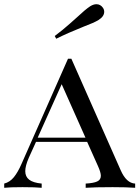

<svg xmlns="http://www.w3.org/2000/svg" viewBox="-23 -892 662 912"><path d="M619 -20V0Q579 -3 512 -3Q426 -3 384 0V-20Q421 -22 438.5 -30Q456 -38 456 -57Q456 -73 442 -104L391 -218H148L114 -143Q97 -104 97 -79Q97 -53 115.5 -38.5Q134 -24 175 -20V0Q145 -3 84 -3Q23 -3 -3 0V-20Q24 -27 43 -50.5Q62 -74 79 -113L300 -613H316L550 -84Q577 -22 619 -20ZM383 -238 270 -492 156 -238ZM435 -872Q454 -872 466 -855Q472 -846 472 -836Q472 -814 445 -797Q424 -784 373 -765Q298 -735 244 -708L237 -721Q278 -752 307.5 -778.5Q337 -805 344 -811Q381 -846 405 -862Q421 -872 435 -872Z"/></svg>

Font: Playfair Display SC
Style: Regular
Weight: 400
Designer: Claus Eggers Sørensen
Foundry: Claus Eggers Sørensen
Version: Version 1.200; ttfautohint (v1.6)